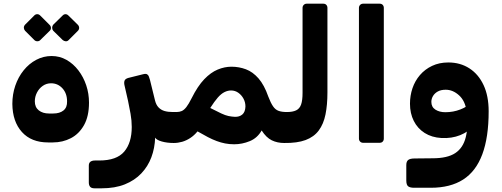

<svg xmlns="http://www.w3.org/2000/svg" viewBox="-20 -770 2722 1042"><path d="M241 3Q150 3 99 -53.5Q48 -110 47 -206Q47 -258 63 -305Q79 -352 108.5 -388.5Q138 -425 177 -445.5Q216 -466 260 -466Q304 -466 341 -445Q378 -424 405.5 -388Q433 -352 448 -307Q463 -262 463 -213Q463 -139 436 -91Q409 -43 364.5 -20Q320 3 267 3ZM246 -154H269Q304 -154 324.5 -170.5Q345 -187 344 -220Q344 -263 319 -290.5Q294 -318 257 -318Q232 -318 212 -304Q192 -290 180.5 -267.5Q169 -245 169 -220Q169 -188 190.5 -171Q212 -154 246 -154ZM198 -552Q192 -546 182.5 -546Q173 -546 166 -553L116 -603Q110 -610 109.5 -619Q109 -628 116 -636L166 -686Q173 -693 182 -693Q191 -693 198 -686L248 -636Q256 -629 256.5 -619Q257 -609 249 -602ZM352 -552Q345 -545 336 -546Q327 -547 320 -553L269 -603Q263 -610 263 -619.5Q263 -629 269 -636L320 -686Q327 -693 335.5 -693Q344 -693 351 -686L402 -636Q409 -629 409.5 -619.5Q410 -610 402 -602Z M493 252Q476 252 469 243.5Q462 235 462 220V129Q462 114 471 107.5Q480 101 496 101H519Q613 101 654 53Q695 5 695 -81Q695 -116 688.5 -152.5Q682 -189 675 -222L655 -310Q652 -327 658 -336Q664 -345 684 -349L756 -367Q771 -371 778 -367Q785 -363 788 -354.5Q791 -346 794 -336L821 -226Q827 -201 840.5 -187Q854 -173 873 -167.5Q892 -162 918 -162H937Q953 -162 953 -147V-24Q953 6 923 6Q887 6 858.5 -2Q830 -10 822 -23Q820 34 801.5 83.5Q783 133 747 171Q711 209 657.5 230.5Q604 252 531 252Z M1251 13Q1225 13 1202 8.5Q1179 4 1156 -4.5Q1133 -13 1108 -26Q1083 -39 1052 -57Q1034 -35 1012.5 -21Q991 -7 968.5 -0.5Q946 6 923 6Q908 6 908 -9V-132Q908 -162 938 -162Q954 -162 966.5 -167.5Q979 -173 991.5 -189Q1004 -205 1020 -237Q1053 -303 1088.5 -340Q1124 -377 1161.5 -392.5Q1199 -408 1236 -408Q1277 -408 1314.5 -394Q1352 -380 1383 -344.5Q1414 -309 1436 -246Q1449 -212 1461.5 -193.5Q1474 -175 1491.5 -168.5Q1509 -162 1537 -162Q1552 -162 1552 -147V-24Q1552 6 1522 6Q1485 6 1455 -8.5Q1425 -23 1400 -62Q1377 -21 1335.5 -4Q1294 13 1251 13ZM1254 -136Q1279 -135 1295 -148.5Q1311 -162 1312 -192Q1312 -215 1301.5 -234.5Q1291 -254 1273.5 -266.5Q1256 -279 1234 -279Q1216 -279 1198 -270Q1180 -261 1162 -240.5Q1144 -220 1121 -184Q1158 -165 1180.5 -154.5Q1203 -144 1219.5 -140.5Q1236 -137 1254 -136Z M1522 6Q1507 6 1507 -9V-132Q1507 -162 1537 -162Q1568 -162 1587 -171Q1606 -180 1614 -202.5Q1622 -225 1622 -266V-727Q1622 -737 1628.5 -743.5Q1635 -750 1645 -750H1734Q1745 -750 1751 -743.5Q1757 -737 1757 -727V-268Q1757 -201 1746.5 -149Q1736 -97 1710 -62Q1684 -27 1638.5 -10Q1593 7 1522 6Z M1951 5Q1941 5 1934.5 -1.5Q1928 -8 1928 -18V-727Q1928 -737 1934.5 -743.5Q1941 -750 1951 -750H2040Q2051 -750 2057 -743.5Q2063 -737 2063 -727V-18Q2063 -8 2057 -1.5Q2051 5 2040 5Z M2227 249Q2206 249 2195.5 241.5Q2185 234 2185 209V126Q2185 106 2195.5 98Q2206 90 2231 90L2328 89Q2408 89 2450.5 61Q2493 33 2507.5 -24.5Q2522 -82 2516 -169L2632 -166Q2632 -25 2597.5 67.5Q2563 160 2493.5 204.5Q2424 249 2318 249ZM2512 -166Q2505 -222 2471.5 -252.5Q2438 -283 2399 -283Q2373 -283 2356 -273.5Q2339 -264 2330 -249Q2321 -234 2321 -217Q2321 -189 2343 -175Q2365 -161 2397 -161Q2440 -161 2478.5 -176Q2517 -191 2533 -211L2544 -88Q2524 -55 2477.5 -36.5Q2431 -18 2376 -21Q2323 -24 2284.5 -48.5Q2246 -73 2225.5 -114Q2205 -155 2205 -207Q2205 -251 2218.5 -291Q2232 -331 2259 -362.5Q2286 -394 2325 -412.5Q2364 -431 2413 -431Q2478 -431 2527.5 -399Q2577 -367 2604.5 -308Q2632 -249 2632 -166Z"/></svg>

Font: Rubik
Style: Bold Italic
Weight: 700
Italic angle: -12°
Designer: Hubert and Fischer
Foundry: Hubert and Fischer
Version: Version 2.300;gftools[0.9.30]